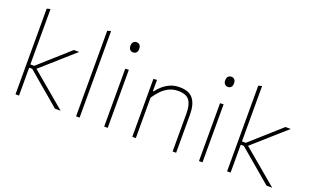

<svg xmlns="http://www.w3.org/2000/svg" viewBox="-82 -1140 2487 1540"><g transform="rotate(20 1161.5 -369.5)"><path d="M441.5 0Q399 -36.5 355.8 -73Q312.5 -109.5 269.5 -146L161 -238H128V-266H168L257.5 -346Q299 -383 340.8 -420.2Q382.5 -457.5 423.5 -494H469Q420.5 -451.5 372.5 -408.8Q324.5 -366 277 -324L182 -240V-259L288.5 -169.5Q339 -127 389.5 -84.5Q440 -42 490 0ZM105 0Q105 -56.5 105 -108.5Q105 -160.5 105 -221V-494Q105 -558 105 -617.2Q105 -676.5 105 -731L135 -739Q135 -678.5 135 -618.2Q135 -558 135 -494V-221Q135 -160.5 135 -108.5Q135 -56.5 135 0Z M622 0Q622 -56.5 622 -108.5Q622 -160.5 622 -221V-494Q622 -558 622 -617.5Q622 -677 622 -731L652 -739Q652 -677.5 652 -617.8Q652 -558 652 -494V-221Q652 -160.5 652 -108.5Q652 -56.5 652 0Z M862 0Q862 -56.5 862 -108.5Q862 -160.5 862 -221V-271Q862 -311.5 862 -348.2Q862 -385 862 -420.8Q862 -456.5 862 -494L892 -495.5Q892 -458 892 -422Q892 -386 892 -349Q892 -312 892 -271V-221Q892 -160.5 892 -108.5Q892 -56.5 892 0ZM875 -638Q859.5 -638 848.8 -649Q838 -660 838 -681Q838 -703.5 848.8 -714.2Q859.5 -725 876 -725Q892.5 -725 902.8 -714Q913 -703 913 -681Q913 -660 902.8 -649Q892.5 -638 875 -638Z M1102 0Q1102 -56.5 1102 -108.5Q1102 -160.5 1102 -221V-271Q1102 -324.5 1102 -381.5Q1102 -438.5 1102 -494L1132 -497V-401H1138Q1153 -422 1178.8 -446Q1204.5 -470 1240.8 -487Q1277 -504 1324 -504Q1406.5 -504 1441.2 -457.8Q1476 -411.5 1476 -326Q1476 -294 1476 -271.8Q1476 -249.5 1476 -221Q1476 -163.5 1476 -110Q1476 -56.5 1476 0H1446Q1446 -56.5 1446 -110Q1446 -163.5 1446 -221V-326Q1446 -398 1419.5 -435Q1393 -472 1323 -472Q1280 -472 1245.2 -454.8Q1210.5 -437.5 1182.5 -408.8Q1154.5 -380 1132 -345V-221Q1132 -160.5 1132 -108.5Q1132 -56.5 1132 0Z M1671 0Q1671 -56.5 1671 -108.5Q1671 -160.5 1671 -221V-271Q1671 -311.5 1671 -348.2Q1671 -385 1671 -420.8Q1671 -456.5 1671 -494L1701 -495.5Q1701 -458 1701 -422Q1701 -386 1701 -349Q1701 -312 1701 -271V-221Q1701 -160.5 1701 -108.5Q1701 -56.5 1701 0ZM1684 -638Q1668.5 -638 1657.8 -649Q1647 -660 1647 -681Q1647 -703.5 1657.8 -714.2Q1668.5 -725 1685 -725Q1701.5 -725 1711.8 -714Q1722 -703 1722 -681Q1722 -660 1711.8 -649Q1701.5 -638 1684 -638Z M2247.5 0Q2205 -36.5 2161.8 -73Q2118.5 -109.5 2075.5 -146L1967 -238H1934V-266H1974L2063.5 -346Q2105 -383 2146.8 -420.2Q2188.5 -457.5 2229.5 -494H2275Q2226.5 -451.5 2178.5 -408.8Q2130.5 -366 2083 -324L1988 -240V-259L2094.5 -169.5Q2145 -127 2195.5 -84.5Q2246 -42 2296 0ZM1911 0Q1911 -56.5 1911 -108.5Q1911 -160.5 1911 -221V-494Q1911 -558 1911 -617.2Q1911 -676.5 1911 -731L1941 -739Q1941 -678.5 1941 -618.2Q1941 -558 1941 -494V-221Q1941 -160.5 1941 -108.5Q1941 -56.5 1941 0Z"/></g></svg>

Font: Commissioner Thin Thin
Style: Regular
Weight: 250
Version: Version 1.000